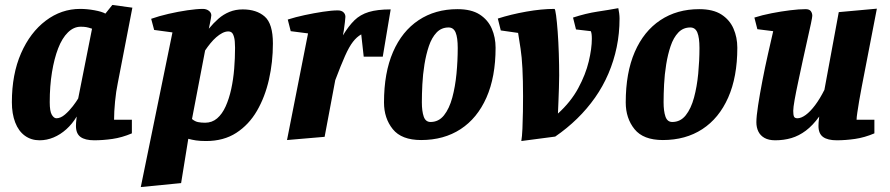

<svg xmlns="http://www.w3.org/2000/svg" viewBox="-20 -556 3596 776"><path d="M140 11Q106 11 80.5 -7.5Q55 -26 41.5 -61Q28 -96 28 -143Q28 -256 65 -340.5Q102 -425 165 -472.5Q228 -520 304 -520Q332 -520 362 -514.5Q392 -509 406 -501L434 -536L515 -525L456 -220Q449 -187 445 -145.5Q441 -104 441 -72H513V-17Q473 0 434.5 5.5Q396 11 361 11Q324 11 305.5 -2.5Q287 -16 287 -47Q287 -53 287.5 -61Q288 -69 289 -75.5Q290 -82 290 -85Q272 -55 248 -33.5Q224 -12 196.5 -0.5Q169 11 140 11ZM208 -78Q225 -78 242.5 -93Q260 -108 274.5 -127Q289 -146 296 -158L352 -440Q337 -445 328 -446.5Q319 -448 306 -448Q278 -448 254.5 -425Q231 -402 215 -360.5Q199 -319 190 -263.5Q181 -208 181 -143Q181 -106 189.5 -92Q198 -78 208 -78Z M549 200 677 -425 603 -435 591 -480Q622 -491 661 -500Q700 -509 737.5 -514.5Q775 -520 800 -520Q814 -520 824 -512.5Q834 -505 834 -494Q834 -492 832.5 -482.5Q831 -473 828.5 -461.5Q826 -450 824 -440Q843 -463 863 -480.5Q883 -498 907.5 -508Q932 -518 961 -518Q1017 -518 1050 -489Q1083 -460 1083 -380Q1083 -305 1067 -234.5Q1051 -164 1018.5 -108Q986 -52 935 -19Q884 14 813 14Q788 14 772 11.5Q756 9 741 5L712 184ZM809 -60Q837 -60 857.5 -77.5Q878 -95 892 -126Q906 -157 914.5 -196Q923 -235 926.5 -278Q930 -321 930 -363Q930 -371 929 -387Q928 -403 922.5 -416Q917 -429 903 -429Q891 -429 878.5 -422.5Q866 -416 854 -405.5Q842 -395 830.5 -381Q819 -367 809 -352L756 -75Q768 -65 780.5 -62.5Q793 -60 809 -60Z M1140 10 1225 -421 1155 -430 1143 -477Q1174 -487 1211.5 -495Q1249 -503 1285 -508.5Q1321 -514 1345 -514Q1360 -514 1368 -506.5Q1376 -499 1376 -488Q1376 -484 1374 -466.5Q1372 -449 1369.5 -432.5Q1367 -416 1366 -413Q1389 -451 1412.5 -474Q1436 -497 1470.5 -507.5Q1505 -518 1559 -518L1527 -327H1450L1440 -417Q1422 -407 1406.5 -387Q1391 -367 1374.5 -330Q1358 -293 1335 -232L1292 -3Z M1682 10Q1603 10 1567.5 -34Q1532 -78 1532 -142Q1532 -262 1568.5 -346Q1605 -430 1672 -474.5Q1739 -519 1829 -519Q1885 -519 1918.5 -497.5Q1952 -476 1967.5 -440.5Q1983 -405 1983 -363Q1983 -245 1946 -161.5Q1909 -78 1841.5 -34Q1774 10 1682 10ZM1720 -63Q1753 -63 1774.5 -90Q1796 -117 1808 -161.5Q1820 -206 1825 -258.5Q1830 -311 1830 -362Q1830 -404 1821.5 -424.5Q1813 -445 1793 -445Q1764 -445 1744.5 -424.5Q1725 -404 1713.5 -370Q1702 -336 1695.5 -295.5Q1689 -255 1687 -215Q1685 -175 1685 -143Q1685 -107 1692.5 -85Q1700 -63 1720 -63Z M2087 14Q2090 -3 2091.5 -36Q2093 -69 2093.5 -105Q2094 -141 2094 -167Q2094 -295 2084 -359Q2074 -423 2074 -423L2004 -433L1992 -481Q2045 -498 2107 -509Q2169 -520 2221 -520Q2224 -520 2227.5 -494Q2231 -468 2234 -427.5Q2237 -387 2238.5 -340Q2240 -293 2240 -251Q2240 -229 2239 -200.5Q2238 -172 2237 -144.5Q2236 -117 2235 -97Q2287 -144 2317 -199.5Q2347 -255 2359.5 -307.5Q2372 -360 2372 -399Q2372 -411 2371 -418Q2370 -425 2368 -430L2308 -437L2296 -485Q2348 -502 2394.5 -509Q2441 -516 2479 -523Q2481 -514 2482.5 -502.5Q2484 -491 2484 -481Q2484 -421 2472.5 -365.5Q2461 -310 2439 -258.5Q2417 -207 2385 -161.5Q2353 -116 2312.5 -76.5Q2272 -37 2224 -4Z M2659 10Q2580 10 2544.5 -34Q2509 -78 2509 -142Q2509 -262 2545.5 -346Q2582 -430 2649 -474.5Q2716 -519 2806 -519Q2862 -519 2895.5 -497.5Q2929 -476 2944.5 -440.5Q2960 -405 2960 -363Q2960 -245 2923 -161.5Q2886 -78 2818.5 -34Q2751 10 2659 10ZM2697 -63Q2730 -63 2751.5 -90Q2773 -117 2785 -161.5Q2797 -206 2802 -258.5Q2807 -311 2807 -362Q2807 -404 2798.5 -424.5Q2790 -445 2770 -445Q2741 -445 2721.5 -424.5Q2702 -404 2690.5 -370Q2679 -336 2672.5 -295.5Q2666 -255 2664 -215Q2662 -175 2662 -143Q2662 -107 2669.5 -85Q2677 -63 2697 -63Z M3113 11Q3087 11 3070 1.5Q3053 -8 3045 -24.5Q3037 -41 3037 -62Q3037 -85 3044 -130.5Q3051 -176 3061.5 -230.5Q3072 -285 3084 -338Q3096 -391 3105 -430L3041 -438L3029 -485Q3060 -495 3098.5 -502.5Q3137 -510 3173.5 -514.5Q3210 -519 3236 -519Q3251 -519 3257 -511Q3263 -503 3263 -492Q3263 -487 3257.5 -460.5Q3252 -434 3243 -395Q3234 -356 3224.5 -311.5Q3215 -267 3206 -225Q3197 -183 3191.5 -152Q3186 -121 3186 -108Q3186 -92 3189 -85Q3192 -78 3203 -78Q3218 -78 3236.5 -91.5Q3255 -105 3274.5 -131Q3294 -157 3312 -193L3370 -507L3524 -521L3463 -206Q3457 -176 3452.5 -148.5Q3448 -121 3445 -101Q3442 -81 3442 -72H3514V-17Q3474 0 3435.5 5.5Q3397 11 3362 11Q3325 11 3306.5 -2.5Q3288 -16 3288 -47Q3288 -53 3288.5 -61Q3289 -69 3290 -75.5Q3291 -82 3291 -85Q3265 -49 3237 -28Q3209 -7 3178.5 2Q3148 11 3113 11Z"/></svg>

Font: Manuale ExtraBold
Style: Italic
Weight: 800
Italic angle: -11°
Designer: Eduardo Tunni / Pablo Cosgaya
Foundry: Eduardo Tunni / Pablo Cosgaya
Version: Version 1.002